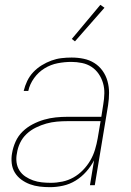

<svg xmlns="http://www.w3.org/2000/svg" viewBox="-20 -766 540 794"><path d="M187 8Q165 8 144 5.5Q123 3 104 -4Q85 -11 68.5 -23Q52 -35 41.5 -52Q31 -69 28.5 -90.5Q26 -112 30 -133Q34 -157 44.5 -180.5Q55 -204 73.5 -222Q92 -240 115 -252Q138 -264 162 -271Q186 -278 210.5 -280.5Q235 -283 259 -283H399L407 -334Q411 -357 411.5 -379.5Q412 -402 406 -422.5Q400 -443 388 -460.5Q376 -478 358.5 -489.5Q341 -501 319 -505.5Q297 -510 275 -510Q247 -510 218.5 -504.5Q190 -499 164.5 -483.5Q139 -468 121 -443Q103 -418 97 -390H78Q83 -411 92.5 -431Q102 -451 117.5 -467.5Q133 -484 152.5 -496Q172 -508 192.5 -515.5Q213 -523 234 -525.5Q255 -528 276 -528Q302 -528 326 -523Q350 -518 370 -505.5Q390 -493 404 -473.5Q418 -454 424.5 -430.5Q431 -407 431 -382Q431 -357 427 -331L372 0H352L369 -103Q356 -78 336.5 -56Q317 -34 292.5 -19Q268 -4 240.5 2Q213 8 187 8ZM190 -10Q214 -10 238 -15Q262 -20 283.5 -32Q305 -44 323 -62.5Q341 -81 353.5 -102.5Q366 -124 373 -147.5Q380 -171 384 -194L396 -265H259Q237 -265 215 -263Q193 -261 171.5 -255Q150 -249 128.5 -238.5Q107 -228 90 -212Q73 -196 63 -175Q53 -154 50 -132Q46 -113 48.5 -94.5Q51 -76 60.5 -61Q70 -46 85 -36Q100 -26 117 -20Q134 -14 152.5 -12Q171 -10 190 -10ZM290 -595 277 -605 395 -746 412 -734Z"/></svg>

Font: Iosevka Thin Oblique
Style: Regular
Weight: 100
Italic angle: -9°
Monospace: yes
Designer: Belleve Invis
Foundry: Belleve Invis
Version: Version 32.5.0; ttfautohint (v1.8.4)